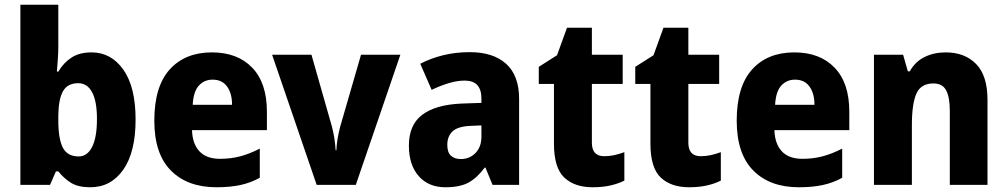

<svg xmlns="http://www.w3.org/2000/svg" viewBox="-20 -780 4251 810"><path d="M226 -583Q226 -558 224 -530.5Q222 -503 220 -478H226Q248 -515 281.5 -537Q315 -559 366 -559Q449 -559 500.5 -486Q552 -413 552 -276Q552 -138 500 -64Q448 10 361 10Q310 10 280 -8.5Q250 -27 226 -57H216L191 0H66V-760H226ZM310 -429Q265 -429 246 -395.5Q227 -362 226 -294V-271Q226 -195 245 -157.5Q264 -120 312 -120Q348 -120 368.5 -160Q389 -200 389 -278Q389 -353 368.5 -391Q348 -429 310 -429Z M874 -559Q982 -559 1044 -494.5Q1106 -430 1106 -309V-231H790Q792 -173 821.5 -141.5Q851 -110 908 -110Q954 -110 993.5 -120.5Q1033 -131 1076 -153V-30Q1038 -9 994.5 0.5Q951 10 893 10Q771 10 701 -60.5Q631 -131 631 -271Q631 -415 696 -487Q761 -559 874 -559ZM877 -444Q842 -444 819 -419Q796 -394 793 -338H959Q959 -386 938 -415Q917 -444 877 -444Z M1316 0 1128 -549H1294L1380 -247Q1393 -198 1396 -146H1399Q1401 -192 1415 -245L1503 -549H1669L1481 0Z M1962 -560Q2061 -560 2115.5 -510.5Q2170 -461 2170 -363V0H2058L2028 -73H2025Q1993 -30 1957 -10Q1921 10 1859 10Q1788 10 1746.5 -37Q1705 -84 1705 -166Q1705 -253 1761 -295.5Q1817 -338 1925 -343L2011 -346V-364Q2011 -440 1941 -440Q1909 -440 1874 -429.5Q1839 -419 1801 -401L1753 -511Q1797 -534 1849.5 -547Q1902 -560 1962 -560ZM1966 -249Q1912 -247 1889.5 -226Q1867 -205 1867 -169Q1867 -137 1882.5 -123Q1898 -109 1924 -109Q1961 -109 1986 -134.5Q2011 -160 2011 -204V-251Z M2529 -121Q2551 -121 2571.5 -125.5Q2592 -130 2614 -138V-18Q2588 -5 2555 2.5Q2522 10 2480 10Q2404 10 2360.5 -31Q2317 -72 2317 -174V-426H2253V-498L2330 -547L2372 -663H2477V-549H2607V-426H2477V-178Q2477 -121 2529 -121Z M2936 -121Q2958 -121 2978.5 -125.5Q2999 -130 3021 -138V-18Q2995 -5 2962 2.5Q2929 10 2887 10Q2811 10 2767.5 -31Q2724 -72 2724 -174V-426H2660V-498L2737 -547L2779 -663H2884V-549H3014V-426H2884V-178Q2884 -121 2936 -121Z M3331 -559Q3439 -559 3501 -494.5Q3563 -430 3563 -309V-231H3247Q3249 -173 3278.5 -141.5Q3308 -110 3365 -110Q3411 -110 3450.5 -120.5Q3490 -131 3533 -153V-30Q3495 -9 3451.5 0.5Q3408 10 3350 10Q3228 10 3158 -60.5Q3088 -131 3088 -271Q3088 -415 3153 -487Q3218 -559 3331 -559ZM3334 -444Q3299 -444 3276 -419Q3253 -394 3250 -338H3416Q3416 -386 3395 -415Q3374 -444 3334 -444Z M3970 -559Q4050 -559 4098 -510Q4146 -461 4146 -359V0H3987V-313Q3987 -370 3971.5 -399Q3956 -428 3918 -428Q3865 -428 3846 -385Q3827 -342 3827 -253V0H3667V-549H3790L3810 -479H3818Q3841 -520 3880.5 -539.5Q3920 -559 3970 -559Z"/></svg>

Font: Noto Sans Gurmukhi SemiCondensed ExtraBold
Style: Regular
Weight: 800
Width: 4
Designer: Jelle Bosma - Monotype Design Team
Foundry: Monotype Imaging Inc.
Version: Version 2.004; ttfautohint (v1.8.4.7-5d5b)